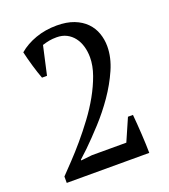

<svg xmlns="http://www.w3.org/2000/svg" viewBox="-131 -807 796 903"><g transform="rotate(-20 266.5 -356.0)"><path d="M133 -505H108Q97 -534 85.5 -573Q74 -612 66 -647Q101 -677 150 -694.5Q199 -712 256 -712Q306 -712 342 -698Q378 -684 401.5 -660Q425 -636 436 -604.5Q447 -573 447 -539Q447 -483 421 -424Q395 -365 356.5 -309.5Q318 -254 273 -205Q228 -156 190 -119L148 -80V-76L204 -82H376L425 -194H450Q452 -172 454 -146Q456 -120 457.5 -93.5Q459 -67 460 -42.5Q461 -18 461 0H48V-32Q70 -55 101.5 -88Q133 -121 167 -161Q201 -201 234.5 -246Q268 -291 294 -337.5Q320 -384 336.5 -430Q353 -476 353 -518Q353 -547 345.5 -573Q338 -599 323 -618.5Q308 -638 286.5 -649Q265 -660 237 -660Q216 -660 200 -657Q184 -654 165 -648Z"/></g></svg>

Font: PT Serif
Style: Regular
Weight: 400
Designer: A.Korolkova, O.Umpeleva, V.Yefimov
Foundry: ParaType Ltd
Version: Version 1.000W OFL; ttfautohint (v1.6)